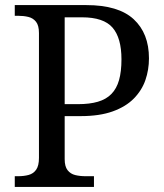

<svg xmlns="http://www.w3.org/2000/svg" viewBox="-20 -734 644 754"><path d="M38 0V-42H51Q74 -42 92.5 -47Q111 -52 122 -67.5Q133 -83 133 -114V-604Q133 -634 121.5 -648.5Q110 -663 91.5 -667.5Q73 -672 51 -672H38V-714H319Q445 -714 505 -658.5Q565 -603 565 -505Q565 -460 551 -419.5Q537 -379 505.5 -347Q474 -315 422.5 -296.5Q371 -278 297 -278H234V-109Q234 -80 245.5 -65.5Q257 -51 275.5 -46.5Q294 -42 316 -42H349V0ZM287 -325Q332 -325 364.5 -334.5Q397 -344 417.5 -365Q438 -386 447.5 -419.5Q457 -453 457 -501Q457 -585 422 -625.5Q387 -666 302 -666H234V-325Z"/></svg>

Font: Noto Serif Tamil
Style: Regular
Weight: 400
Designer: Indian Type Foundry, Tom Grace, and the Monotype Design Team
Foundry: Monotype Imaging Inc.
Version: Version 2.003